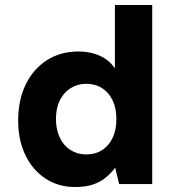

<svg xmlns="http://www.w3.org/2000/svg" viewBox="-20 -740 700 772"><path d="M281 12Q215 12 163 -22Q111 -56 82 -116.5Q53 -177 53 -255Q53 -337 83 -399.5Q113 -462 168 -497.5Q223 -533 295 -533Q343 -533 381 -516Q419 -499 442 -465V-720H592V0H459L443 -66Q428 -45 406.5 -27Q385 -9 355 1.5Q325 12 281 12ZM327 -119Q363 -119 390.5 -136.5Q418 -154 433 -186Q448 -218 448 -261Q448 -304 433 -336Q418 -368 390.5 -385.5Q363 -403 326 -403Q292 -403 264 -385.5Q236 -368 220.5 -336.5Q205 -305 205 -262Q205 -219 220.5 -186.5Q236 -154 264 -136.5Q292 -119 327 -119Z"/></svg>

Font: DM Sans 10pt Black
Style: Regular
Weight: 900
Version: Version 4.004;gftools[0.9.30]